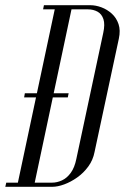

<svg xmlns="http://www.w3.org/2000/svg" viewBox="-72 -719 484 739"><path d="M-6.6 0H128.9Q149.9 0 175.2 -9.3Q200.6 -18.6 225.2 -36Q249.8 -53.4 267.8 -78.1Q285.9 -102.8 291.9 -133.9L385.4 -570Q392.4 -602.4 384.2 -626.3Q376.1 -650.2 358.4 -666.4Q340.6 -682.5 318.5 -690.8Q296.4 -699 275.4 -699H142.1ZM203.2 -683H266Q287.2 -683 303.4 -674.1Q319.5 -665.2 326.1 -645.2Q332.6 -625.1 325.4 -592.5L221.8 -107.2Q215.1 -74 200.4 -53.8Q185.6 -33.5 166.6 -24.8Q147.5 -16 128.5 -16H61.6ZM97.1 -699 93.8 -683H138.8L142.1 -699ZM-47.9 -16 -51.6 0H-6.6L-2.9 -16ZM23.6 -360 20.9 -344.1H188.9L192.2 -360Z"/></svg>

Font: Emberly Black
Style: Italic
Weight: 900
Italic angle: -12°
Designer: Rajesh Rajput
Foundry: Rajesh Rajput
Version: Version 1.000